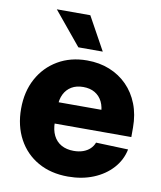

<svg xmlns="http://www.w3.org/2000/svg" viewBox="-84 -810 746 888"><g transform="rotate(10 289.0 -365.5)"><path d="M295.4 11.2Q214.8 11.2 154.5 -22.9Q94.2 -57.1 61 -118.7Q27.8 -180.2 27.8 -260.7Q27.8 -340.8 61 -402.1Q94.2 -463.4 153.6 -498.3Q212.9 -533.2 290.5 -533.2Q348.6 -533.2 396.5 -513.9Q444.3 -494.6 479.2 -459.2Q514.2 -423.8 533.4 -374.5Q552.7 -325.2 552.7 -264.6V-219.7H83.5V-319.8H473.1L396 -298.8Q396 -333 383.8 -357.7Q371.6 -382.3 348.9 -395.8Q326.2 -409.2 293.9 -409.2Q262.2 -409.2 239.5 -395.8Q216.8 -382.3 204.6 -357.9Q192.4 -333.5 192.4 -299.3V-226.1Q192.4 -189.9 205.3 -163.8Q218.3 -137.7 242.7 -124Q267.1 -110.4 300.8 -110.4Q325.2 -110.4 344.5 -117.2Q363.8 -124 377 -136.5Q390.1 -148.9 396.5 -166L547.9 -160.6Q537.6 -109.9 502.4 -71Q467.3 -32.2 414.1 -10.5Q360.8 11.2 295.4 11.2ZM239.3 -585.9 110.8 -741.7H268.1L354 -585.9Z"/></g></svg>

Font: Inter 28pt ExtraBold
Style: Regular
Weight: 800
Designer: Rasmus Andersson
Foundry: rsms
Version: Version 4.001;git-66647c0bb